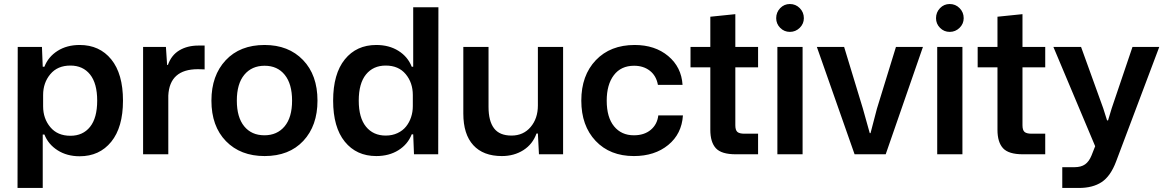

<svg xmlns="http://www.w3.org/2000/svg" viewBox="-20 -765 5770 952"><path d="M66.9 167 67.9 -532.2H188L191.9 -434.1H200.2Q219.2 -483.4 265.4 -512.7Q311.5 -542 375 -542Q473.6 -542 531.7 -470.5Q589.8 -398.9 589.8 -266.1Q589.8 -133.8 531.5 -62Q473.1 9.8 375 9.8Q312 9.8 265.6 -19.8Q219.2 -49.3 200.2 -98.1H191.9V167ZM193.8 -237.8Q193.8 -177.2 229.5 -134.5Q265.1 -91.8 329.1 -91.8Q391.1 -91.8 426.5 -136Q461.9 -180.2 461.9 -266.1Q461.9 -351.6 426.5 -395.8Q391.1 -439.9 329.1 -439.9Q265.1 -439.9 229.5 -397.2Q193.8 -354.5 193.8 -293.9Z M689.5 0V-532.2H802.7L808.6 -442.9H812.5Q829.6 -491.7 869.4 -515.4Q909.2 -539.1 963.4 -539.1H994.6V-420.9Q991.2 -420.9 980 -421.4Q968.8 -421.9 961.4 -421.9Q820.8 -421.9 814.5 -291V0Z M1292 8.8Q1172.4 8.8 1100.3 -65.2Q1028.3 -139.2 1028.3 -266.1Q1028.3 -390.6 1099.1 -466.3Q1169.9 -542 1292 -542Q1410.6 -542 1482.4 -467.5Q1554.2 -393.1 1554.2 -266.1Q1554.2 -141.6 1483.9 -66.4Q1413.6 8.8 1292 8.8ZM1154.3 -266.1Q1154.3 -183.6 1190.7 -138.9Q1227.1 -94.2 1291 -94.2Q1354 -94.2 1391.1 -138.4Q1428.2 -182.6 1428.2 -266.1Q1428.2 -349.1 1391.8 -394Q1355.5 -439 1292 -439Q1228.5 -439 1191.4 -394.3Q1154.3 -349.6 1154.3 -266.1Z M1845.7 8.8Q1747.6 8.8 1689.7 -62.5Q1631.8 -133.8 1631.8 -266.1Q1631.8 -398.9 1689.7 -470.5Q1747.6 -542 1845.7 -542Q1909.2 -542 1955.6 -512.9Q2002 -483.9 2021.5 -434.1H2028.8V-729H2153.8L2152.8 0H2032.7L2028.8 -99.1H2021.5Q2002 -49.3 1955.6 -20.3Q1909.2 8.8 1845.7 8.8ZM1758.8 -266.1Q1758.8 -181.2 1794.7 -137Q1830.6 -92.8 1892.6 -92.8Q1924.8 -92.8 1950.9 -105Q1977.1 -117.2 1993.4 -137.7Q2009.8 -158.2 2018.3 -184.1Q2026.9 -210 2026.9 -238.8V-293.9Q2026.9 -355 1991.5 -397.5Q1956.1 -439.9 1892.6 -439.9Q1830.6 -439.9 1794.7 -395.8Q1758.8 -351.6 1758.8 -266.1Z M2468.3 8.8Q2376 8.8 2326.7 -45.2Q2277.3 -99.1 2277.3 -202.1V-532.2H2402.3V-234.9Q2402.3 -164.6 2429.7 -128.7Q2457 -92.8 2516.1 -92.8Q2575.2 -92.8 2611.1 -135.3Q2647 -177.7 2647 -242.2V-532.2H2772V0H2652.3L2647 -103H2640.1Q2621.1 -49.8 2575 -20.5Q2528.8 8.8 2468.3 8.8Z M3123 8.8Q3004.4 8.8 2933.3 -66.4Q2862.3 -141.6 2862.3 -266.1Q2862.3 -391.1 2934.3 -466.6Q3006.3 -542 3127 -542Q3227.5 -542 3293.2 -487.1Q3358.9 -432.1 3364.3 -344.2H3242.2Q3233.9 -389.6 3202.1 -414.3Q3170.4 -439 3124 -439Q3059.1 -439 3023.7 -392.3Q2988.3 -345.7 2988.3 -266.1Q2988.3 -183.1 3024.7 -138.7Q3061 -94.2 3123 -94.2Q3174.3 -94.2 3206.5 -121.1Q3238.8 -147.9 3244.1 -192.9H3366.2Q3360.4 -101.1 3293.2 -46.1Q3226.1 8.8 3123 8.8Z M3627.9 0Q3557.1 0 3529.5 -30Q3502 -60.1 3502 -121.1V-431.2H3403.8V-532.2H3502V-682.1L3626 -694.8V-532.2H3738.8V-431.2H3626V-144Q3626 -119.6 3636.2 -110.8Q3646.5 -102.1 3670.9 -102.1H3738.8V0Z M3834.5 0V-532.2H3959.5V0ZM3828.6 -674.8Q3828.6 -704.1 3848.4 -724.6Q3868.2 -745.1 3896.5 -745.1Q3925.3 -745.1 3945.6 -724.6Q3965.8 -704.1 3965.8 -674.8Q3965.8 -647 3945.3 -627Q3924.8 -606.9 3896.5 -606.9Q3868.2 -606.9 3848.4 -627Q3828.6 -647 3828.6 -674.8Z M4217.3 0 4030.3 -532.2H4165.5L4258.3 -227.1L4292.5 -105H4296.4L4328.1 -226.1L4422.4 -532.2H4556.2L4371.6 0Z M4627 0V-532.2H4752V0ZM4621.1 -674.8Q4621.1 -704.1 4640.9 -724.6Q4660.6 -745.1 4689 -745.1Q4717.8 -745.1 4738 -724.6Q4758.3 -704.1 4758.3 -674.8Q4758.3 -647 4737.8 -627Q4717.3 -606.9 4689 -606.9Q4660.6 -606.9 4640.9 -627Q4621.1 -647 4621.1 -674.8Z M5051.8 0Q4981 0 4953.4 -30Q4925.8 -60.1 4925.8 -121.1V-431.2H4827.6V-532.2H4925.8V-682.1L5049.8 -694.8V-532.2H5162.6V-431.2H5049.8V-144Q5049.8 -119.6 5060.1 -110.8Q5070.3 -102.1 5094.7 -102.1H5162.6V0Z M5247.1 167V64H5307.1Q5340.3 64 5360.1 50Q5379.9 36.1 5392.1 5.9L5410.2 -40L5203.1 -532.2H5340.3L5450.2 -228L5469.2 -168H5474.1L5492.2 -228L5595.2 -532.2H5728L5514.2 35.2Q5486.8 108.4 5442.6 137.7Q5398.4 167 5329.1 167Z"/></svg>

Font: Lumene Sans
Style: Bold
Weight: 600
Designer: Deni Anggara
Version: Version 1.003;Glyphs 3.1.2 (3151)